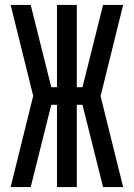

<svg xmlns="http://www.w3.org/2000/svg" viewBox="-20 -755 540 775"><path d="M477 0H396L313 -332H290V0H210V-332H187L104 0H23L114 -368L23 -735H104L187 -403H210V-735H290V-403H313L396 -735H477L386 -367Z"/></svg>

Font: Iosevka Term Curly Medium
Style: Regular
Weight: 500
Designer: Belleve Invis
Foundry: Belleve Invis
Version: Version 32.3.0